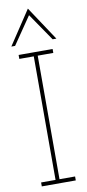

<svg xmlns="http://www.w3.org/2000/svg" viewBox="-102 -969 455 1007"><g transform="rotate(-10 125.5 -465.5)"><path d="M216 0V-21H133V-679H216V-700H35V-679H112V-21H35V0ZM25 -750Q50 -786 75 -823Q100 -860 125 -896Q150 -860 175 -823Q200 -786 225 -750H245Q215 -795 185 -840.5Q155 -886 125 -931Q95 -886 65 -840.5Q35 -795 5 -750Z"/></g></svg>

Font: Josefin Slab Thin ExtraLight
Style: Regular
Weight: 250
Version: Version 2.000